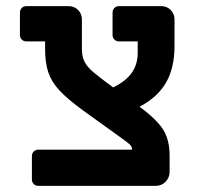

<svg xmlns="http://www.w3.org/2000/svg" viewBox="-20 -606 643 626"><path d="M84 -21V-97Q84 -106 90 -112Q96 -118 105 -118H411Q410 -128 404 -134Q398 -140 384 -150Q370 -160 362 -166L252 -245Q200 -283 174 -311Q148 -339 137.5 -370Q127 -401 127 -447V-471H66Q57 -471 51 -477Q45 -483 45 -492V-565Q45 -574 51 -580Q57 -586 66 -586H204Q222 -586 234.5 -573.5Q247 -561 247 -543V-447Q247 -422 255.5 -405Q264 -388 284 -371Q304 -354 349 -321Q390 -341 409.5 -368.5Q429 -396 429 -434V-471H368Q359 -471 353 -477Q347 -483 347 -492V-565Q347 -574 353 -580Q359 -586 368 -586H506Q524 -586 536.5 -573.5Q549 -561 549 -543V-456Q549 -385 521.5 -337Q494 -289 435 -258Q492 -216 512.5 -182.5Q533 -149 533 -99V-46Q533 -27 520 -13.5Q507 0 487 0H105Q96 0 90 -6Q84 -12 84 -21Z"/></svg>

Font: Miriam Libre
Style: Bold
Weight: 700
Designer: Michal Sahar
Foundry: Hagilda
Version: Version 1.001